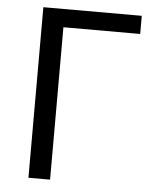

<svg xmlns="http://www.w3.org/2000/svg" viewBox="-53 -778 662 822"><g transform="rotate(5 278.5 -366.5)"><path d="M100 -733H523V-655H193V0H100Z"/></g></svg>

Font: Noto Sans SC
Style: Regular
Weight: 400
Designer: Ryoko NISHIZUKA ____ (kana & ideographs); Paul D. Hunt (Latin, Greek & Cyrillic); Wenlong ZHANG ___ (bopomofo); Sandoll 
Foundry: Adobe Systems Incorporated
Version: Version 1.004